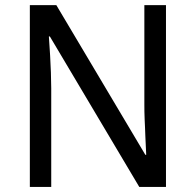

<svg xmlns="http://www.w3.org/2000/svg" viewBox="-20 -734 769 754"><path d="M631.8 0H526.9L175.8 -590.8H171.9Q174.8 -553.2 176.8 -516.1Q178.7 -484.4 179.9 -449.7Q181.2 -415 181.2 -387.2V0H97.2V-713.9H201.2L550.8 -126H554.2Q552.7 -163.1 550.8 -199.2Q550.3 -214.8 549.6 -231.2Q548.8 -247.6 548.1 -263.9Q547.4 -280.3 547.1 -295.4Q546.9 -310.5 546.9 -323.2V-713.9H631.8Z"/></svg>

Font: Puppies Kittens
Style: Regular
Weight: 400
Foundry: Ascender Corporation and Peter Mawhorter
Version: Version 0.1